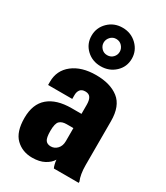

<svg xmlns="http://www.w3.org/2000/svg" viewBox="-191 -844 809 934"><g transform="rotate(30 214.0 -377.0)"><path d="M19.5 -142.1Q19.5 -63.5 56.2 -28.1Q92.8 7.3 147.5 7.3Q189 7.3 216.3 -7.6Q243.7 -22.5 255.9 -43.5Q256.8 -31.7 259.8 -19.5Q262.7 -7.3 266.6 0H406.2V-7.3Q399.4 -22.5 395.8 -43.7Q392.1 -64.9 392.1 -91.3V-338.4Q392.1 -423.3 345.2 -460Q298.3 -496.6 218.3 -496.6Q137.2 -496.6 88.1 -458.3Q39.1 -419.9 39.1 -356.4V-337.9H174.8V-359.9Q174.8 -377.9 183.6 -389.6Q192.4 -401.4 212.4 -401.4Q232.9 -401.4 241.5 -387.7Q250 -374 250 -349.1V-297.4H194.8Q110.4 -297.4 64.9 -258.5Q19.5 -219.7 19.5 -142.1ZM160.2 -150.4Q160.2 -191.9 173.3 -204.8Q186.5 -217.8 212.4 -217.8H250.5V-144.5Q250.5 -117.7 235.4 -101.6Q220.2 -85.4 199.2 -85.4Q179.2 -85.4 169.7 -98.6Q160.2 -111.8 160.2 -150.4ZM102.1 -651.9Q102.1 -606 134.5 -575.2Q167 -544.4 214.8 -544.4Q262.2 -544.4 295.2 -575.2Q328.1 -606 328.1 -651.9Q328.1 -696.8 295.2 -728.8Q262.2 -760.7 214.8 -760.7Q167 -760.7 134.5 -728.8Q102.1 -696.8 102.1 -651.9ZM169.9 -651.9Q169.9 -669.4 182.6 -683.6Q195.3 -697.8 214.8 -697.8Q234.9 -697.8 247.6 -683.6Q260.3 -669.4 260.3 -651.9Q260.3 -633.8 247.6 -620.4Q234.9 -606.9 214.8 -606.9Q195.3 -606.9 182.6 -620.6Q169.9 -634.3 169.9 -651.9Z"/></g></svg>

Font: Roboto Flex
Style: wght 700 wdth 25 opsz 34 GRAD 0.00 slnt 0.00 XTRA 468 XOPQ 96 YOPQ 79 YTLC 514 YTUC 712 YTAS 750 YTDE -203.00 YTFI 738
Weight: 700
Width: 1
Designer: Berlow after Robertson
Foundry: Google
Version: Version 3.100